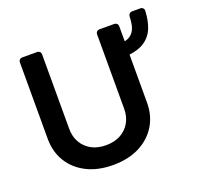

<svg xmlns="http://www.w3.org/2000/svg" viewBox="-131 -910 1131 1072"><g transform="rotate(-20 434.5 -374.0)"><path d="M211.3 -22Q144.5 -55.8 108.3 -114.7Q71.7 -173.7 71.7 -252.1V-706.3Q71.7 -715.2 77.8 -721.2Q83.8 -727.3 92.3 -727.3H182.5Q191.1 -727.3 197.3 -721.2Q203.5 -715.2 203.5 -706.3V-263.1Q203.5 -217.3 223.4 -182.2Q243.6 -146.7 280.2 -126.4Q316.8 -106.5 366.8 -106.5Q416.5 -106.5 453.5 -126.4Q490.1 -146.7 510.3 -182.2Q530.2 -218 530.2 -263.1V-706.3Q530.2 -715.2 536.2 -721.2Q542.3 -727.3 550.8 -727.3H641Q649.5 -727.3 655.7 -721.2Q661.9 -715.2 661.9 -706.3V-616.1Q680.8 -620.4 693.5 -628.9Q719.1 -646.7 727.6 -679.3Q734.4 -706.3 735.4 -739.3Q736.2 -747.5 742 -753.4Q747.9 -759.2 756.4 -759.2H807.5Q816.4 -759.2 822.4 -752.8Q828.5 -746.4 828.1 -737.6Q825.3 -679.7 808.9 -637.8Q788.7 -587.4 742.2 -561.1Q710.6 -543.3 661.9 -537.3V-252.1Q661.9 -174 625 -114.7Q588.4 -55.8 522 -22Q455.6 11 366.8 11Q277.3 11 211.3 -22Z"/></g></svg>

Font: DeltaSans SemiBold
Style: Regular
Weight: 600
Designer: Rasmus Andersson
Foundry: rsms
Version: Version 3.012